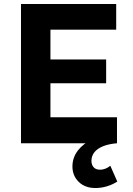

<svg xmlns="http://www.w3.org/2000/svg" viewBox="-20 -720 668 965"><path d="M85.5 0V-700H564V-571H233.5V-421H513.5V-301.5H233.5V-130.5H568V0ZM459.5 225Q407 225 375.5 194Q344 163 344 116Q344.5 71 371.8 36Q399 1 446.2 -21Q493.5 -43 554.5 -49L568 0Q526.5 3.5 498 15Q469.5 26.5 454.8 44.8Q440 63 439.5 88Q439.5 108 450.5 120.5Q461.5 133 483.5 133Q497 133 510.5 127.5Q524 122 534.5 113L569.5 192.5Q545.5 208 517.2 216.5Q489 225 459.5 225Z"/></svg>

Font: Geologica Roman SemiBold
Style: Regular
Weight: 600
Designer: Sindre Bremnes, Frode Helland
Foundry: Monokrom Skriftforlag AS
Version: Version 1.010;gftools[0.9.28]